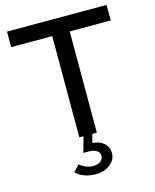

<svg xmlns="http://www.w3.org/2000/svg" viewBox="-134 -790 899 1112"><g transform="rotate(-15 315.5 -234.5)"><path d="M300 231Q228 231 182 188L218 150Q256 181 299 181Q327 181 343 168.5Q359 156 359 136Q359 116 342 104.5Q325 93 296 93H262L288 0H263V-607H17V-700H614V-607H368V0H341L327 51Q371 54 396.5 77Q422 100 422 136Q422 177 387 204Q352 231 300 231Z"/></g></svg>

Font: Red Hat Display Medium
Style: Regular
Weight: 500
Designer: Pentagram, MCKL
Foundry: Pentagram, MCKL
Version: Version 1.023